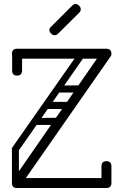

<svg xmlns="http://www.w3.org/2000/svg" viewBox="-20 -945 620 965"><path d="M68 -10Q62 -10 54 -15Q48 -19 45 -28Q42 -37 45 -41L492 -686Q502 -699 512 -699Q521 -699 527 -694Q540 -685 540 -673Q540 -667 535 -660L91 -23Q81 -10 68 -10ZM66 0Q40 0 40 -25Q40 -50 66 -50H514Q540 -50 540 -25Q540 0 514 0ZM515 0Q490 0 490 -26V-109Q490 -135 515 -135Q540 -135 540 -109V-26Q540 0 515 0ZM66 -565Q41 -565 41 -591V-674Q41 -700 66 -700Q91 -700 91 -674V-591Q91 -565 66 -565ZM66 -650Q40 -650 40 -675Q40 -700 66 -700H514Q540 -700 540 -675Q540 -650 504 -650ZM48 -183Q33 -193 44 -207L364 -664Q373 -678 388 -668Q402 -658 393 -645L73 -187Q62 -173 48 -183ZM57 -8Q40 -8 40 -25V-194Q40 -211 57 -211Q75 -211 75 -195V-26Q75 -8 57 -8ZM124 -124Q110 -134 120 -148L471 -649Q481 -663 494 -653Q509 -643 500 -630L149 -128Q139 -114 124 -124ZM157 -317Q141 -317 140 -334Q140 -353 157 -352L272 -353Q288 -352 288 -336Q288 -318 272 -317ZM74 -220Q60 -230 70 -244L369 -671Q379 -685 393 -675Q408 -665 398 -652L99 -224Q89 -210 74 -220ZM271 -480Q255 -480 254 -497Q254 -516 271 -515L386 -516Q402 -515 402 -499Q402 -481 386 -480ZM213 -397Q197 -397 196 -414Q196 -433 213 -433H328Q344 -432 345 -416Q345 -398 329 -397ZM270 -774Q264 -768 255 -768Q245 -768 237 -776Q228 -785 228 -794Q228 -802 235 -809L342 -916Q351 -925 360 -925Q369 -925 378 -916Q386 -908 386 -898Q386 -889 377 -880Z"/></svg>

Font: Agu Display Uzo
Style: Regular
Weight: 400
Designer: Oluwaseun Badejo
Version: Version 1.103